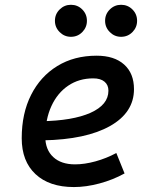

<svg xmlns="http://www.w3.org/2000/svg" viewBox="-20 -755 626 785"><path d="M286.6 -83Q325.7 -83 370.1 -95.2Q414.6 -107.4 455.6 -129.4L489.3 -45.9Q441.4 -19.5 386.7 -4.9Q332 9.8 282.2 9.8Q181.6 9.8 125.2 -43Q68.8 -95.7 68.8 -189.9Q68.8 -291.5 107.2 -367.2Q145.5 -442.9 214.4 -485.1Q283.2 -527.3 375 -527.3Q447.3 -527.3 487.5 -491.2Q527.8 -455.1 527.8 -390.6Q527.8 -294.9 429.9 -239.7Q332 -184.6 156.7 -181.2L146.5 -259.3Q277.3 -261.2 350.3 -293.9Q423.3 -326.7 423.3 -384.3Q423.3 -407.7 407.2 -421.1Q391.1 -434.6 361.3 -434.6Q303.2 -434.6 259 -404.8Q214.8 -375 190.2 -321.3Q165.5 -267.6 165 -195.8Q165.5 -142.6 197.8 -112.8Q230 -83 286.6 -83ZM475.1 -604.5Q448.2 -604.5 429 -623.8Q409.7 -643.1 409.7 -669.9Q409.7 -697.3 429 -716.3Q448.2 -735.4 475.1 -735.4Q502.4 -735.4 521.5 -716.3Q540.5 -697.3 540.5 -669.9Q540.5 -643.1 521.5 -623.8Q502.4 -604.5 475.1 -604.5ZM270 -604.5Q243.2 -604.5 223.9 -623.8Q204.6 -643.1 204.6 -669.9Q204.6 -697.3 223.9 -716.3Q243.2 -735.4 270 -735.4Q297.4 -735.4 316.4 -716.3Q335.4 -697.3 335.4 -669.9Q335.4 -643.1 316.4 -623.8Q297.4 -604.5 270 -604.5Z"/></svg>

Font: Cascadia Code PL
Style: Italic
Weight: 400
Italic angle: -10°
Monospace: yes
Designer: Aaron Bell
Foundry: Saja Typeworks
Version: Version 2404.023